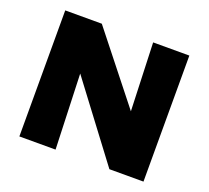

<svg xmlns="http://www.w3.org/2000/svg" viewBox="-114 -800 1024 942"><g transform="rotate(20 398.0 -329.0)"><path d="M722 -658V0H544L249 -392L263 0H74V-658H265L546 -303L533 -658Z"/></g></svg>

Font: Ysabeau Black
Style: Regular
Weight: 900
Designer: Christian Thalmann (Catharsis Fonts)
Version: Version 0.003